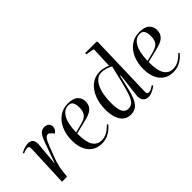

<svg xmlns="http://www.w3.org/2000/svg" viewBox="-22 -1363 1974 1974"><g transform="rotate(-45 965.0 -376.5)"><path d="M113 -459Q114 -480 108.5 -489.5Q103 -499 87 -499Q77 -499 62 -495.5Q47 -492 24 -481L18 -494Q37 -505 66.5 -516Q96 -527 126 -527Q169 -527 184.5 -501Q200 -475 195 -425L174 -194H178L255 -409Q278 -472 301 -499.5Q324 -527 362 -527Q394 -527 412 -510.5Q430 -494 430 -467Q430 -446 420 -429.5Q410 -413 393 -402L370 -428Q352 -449 336 -449Q326 -449 316 -443.5Q306 -438 294.5 -420Q283 -402 267 -363Q242 -300 225.5 -257Q209 -214 199.5 -183.5Q190 -153 185 -129Q180 -105 177 -82L168 0H94Z M705 -527Q780 -527 815 -494.5Q850 -462 850 -415Q850 -373 833.5 -347.5Q817 -322 790 -307Q763 -292 730.5 -283.5Q698 -275 666 -267L555 -240Q555 -116 588 -64Q621 -12 683 -12Q727 -12 762 -31Q797 -50 837 -91L847 -80Q836 -66 811.5 -43.5Q787 -21 750 -3.5Q713 14 663 14Q599 14 554.5 -17Q510 -48 487.5 -102.5Q465 -157 465 -225Q465 -314 495 -382Q525 -450 579 -488.5Q633 -527 705 -527ZM761 -412Q761 -459 746.5 -484.5Q732 -510 695 -510Q635 -510 597.5 -449Q560 -388 555 -256L657 -282Q710 -296 735.5 -324Q761 -352 761 -412Z M1351 -58Q1350 -34 1355.5 -26Q1361 -18 1377 -18Q1395 -18 1414 -28Q1433 -38 1448 -49L1457 -37Q1446 -27 1426.5 -15Q1407 -3 1385 5.5Q1363 14 1342 14Q1299 14 1279 -14.5Q1259 -43 1264 -86L1295 -346L1287 -347L1250 -189Q1237 -134 1218.5 -88Q1200 -42 1168.5 -14Q1137 14 1084 14Q1031 14 997.5 -16Q964 -46 948.5 -96.5Q933 -147 933 -206Q933 -300 962.5 -372Q992 -444 1045 -485.5Q1098 -527 1168 -527Q1198 -527 1230 -519Q1262 -511 1280 -502L1289 -732L1196 -750L1199 -767H1364L1371 -758ZM1109 -47Q1143 -47 1166 -66.5Q1189 -86 1209 -138Q1229 -190 1252 -287L1297 -474Q1233 -509 1176 -509Q1106 -509 1064.5 -430Q1023 -351 1023 -211Q1023 -128 1043.5 -87.5Q1064 -47 1109 -47Z M1744 -527Q1819 -527 1854 -494.5Q1889 -462 1889 -415Q1889 -373 1872.5 -347.5Q1856 -322 1829 -307Q1802 -292 1769.5 -283.5Q1737 -275 1705 -267L1594 -240Q1594 -116 1627 -64Q1660 -12 1722 -12Q1766 -12 1801 -31Q1836 -50 1876 -91L1886 -80Q1875 -66 1850.5 -43.5Q1826 -21 1789 -3.5Q1752 14 1702 14Q1638 14 1593.5 -17Q1549 -48 1526.5 -102.5Q1504 -157 1504 -225Q1504 -314 1534 -382Q1564 -450 1618 -488.5Q1672 -527 1744 -527ZM1800 -412Q1800 -459 1785.5 -484.5Q1771 -510 1734 -510Q1674 -510 1636.5 -449Q1599 -388 1594 -256L1696 -282Q1749 -296 1774.5 -324Q1800 -352 1800 -412Z"/></g></svg>

Font: Literata 72pt
Style: Italic
Weight: 400
Italic angle: -2°
Designer: Latin by Veronika Burian and Jose Scaglione. Greek by Irene Vlachou. Cyrillic by Vera Evstafieva
Foundry: TypeTogether
Version: Version 3.002